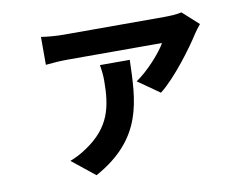

<svg xmlns="http://www.w3.org/2000/svg" viewBox="-73 -672 1146 874"><g transform="rotate(-10 500.0 -235.0)"><path d="M889 -499 815 -566C799 -561 756 -559 734 -559C692 -559 320 -559 270 -559C237 -559 197 -562 166 -567V-438C203 -442 237 -444 270 -444C320 -444 655 -444 704 -444C680 -402 617 -331 560 -292L660 -222C731 -277 824 -403 859 -459C865 -469 880 -488 889 -499ZM546 -394H408C412 -372 415 -347 415 -323C415 -197 394 -108 281 -31C251 -10 226 2 200 12L306 97C540 -32 540 -207 546 -394Z"/></g></svg>

Font: Noto Sans JP
Style: Bold
Weight: 700
Designer: Ryoko NISHIZUKA 西塚涼子 (kana, bopomofo & ideographs); Paul D. Hunt (Latin, Greek & Cyrillic); Sandoll Communications 산돌커뮤니
Foundry: Adobe
Version: Version 2.004;hotconv 1.0.118;makeotfexe 2.5.65603